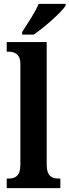

<svg xmlns="http://www.w3.org/2000/svg" viewBox="-20 -979 361 999"><path d="M95 -812V-799H156C212 -838 299 -914 321 -949V-959H181C163 -914 122 -855 95 -812ZM15 0H294V-50H284C251 -50 223 -62 223 -121V-760H15V-710H26C49 -710 86 -702 86 -647V-121C86 -62 57 -50 26 -50H15Z"/></svg>

Font: Noto Serif Tamil Condensed
Style: Bold Italic
Weight: 700
Width: 3
Italic angle: -12°
Designer: Indian Type Foundry, Tom Grace, and the Monotype Design Team
Foundry: Monotype Imaging Inc.
Version: Version 2.003